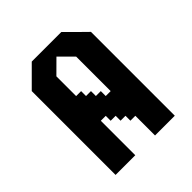

<svg xmlns="http://www.w3.org/2000/svg" viewBox="-165 -693 803 803"><g transform="rotate(-45 236.5 -291.5)"><path d="M381.6 -525.1 323.4 -583.3H148.3L61 -496V-0.2H177.5V-204H206.6V-174.9H236.1V-145.8H265.2V-116.7H294.3V-0.2H411.2V-496ZM294.3 -262.6H265.2V-291.8H236.1V-320.9H206.9V-350H177.5V-466.8L236.1 -525.1L294.3 -466.8Z"/></g></svg>

Font: Stepalange Short
Style: Regular
Weight: 400
Designer: Szymon Furjan
Version: Version 1.001;Fontself Maker 3.5.8